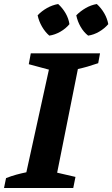

<svg xmlns="http://www.w3.org/2000/svg" viewBox="-32 -934 558 954"><path d="M-12 0 -2 -49Q23 -59 48.5 -66Q74 -73 99 -78L211 -588L111 -615L121 -669H465L456 -620Q427 -610 402.5 -603Q378 -596 355 -591L252 -76L343 -55L332 0ZM257 -914Q279 -894 294 -868Q309 -842 313 -814Q295 -792 268 -776.5Q241 -761 213 -757Q192 -775 176.5 -802Q161 -829 155 -858Q175 -879 201.5 -894Q228 -909 257 -914ZM449 -914Q471 -894 486 -868Q501 -842 506 -814Q487 -792 460.5 -776.5Q434 -761 406 -757Q384 -774 368.5 -801Q353 -828 347 -858Q368 -879 394 -894Q420 -909 449 -914Z"/></svg>

Font: Piazzolla Thin ExtraBold
Style: Italic
Weight: 800
Italic angle: -11.3°
Version: Version 2.005